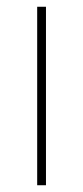

<svg xmlns="http://www.w3.org/2000/svg" viewBox="-20 -548 247 568"><path d="M90 0V-528H116V0Z"/></svg>

Font: Noto Sans UI Thin
Style: Regular
Weight: 250
Designer: Monotype Design Team
Foundry: Monotype Imaging Inc.
Version: Version 1.001